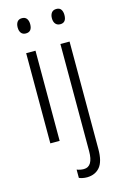

<svg xmlns="http://www.w3.org/2000/svg" viewBox="-143 -792 696 1094"><g transform="rotate(-15 204.5 -245.0)"><path d="M104 -731Q123 -731 132 -718.5Q141 -706 141 -686Q141 -641 104 -641Q86 -641 76.5 -653Q67 -665 67 -686Q67 -706 76 -718.5Q85 -731 104 -731ZM131 -532V0H76V-532ZM269 -686Q269 -706 278.5 -718.5Q288 -731 307 -731Q326 -731 334.5 -718.5Q343 -706 343 -686Q343 -641 307 -641Q289 -641 279 -653Q269 -665 269 -686ZM230 241Q215 241 203 238.5Q191 236 182 232V183Q202 191 223 191Q278 191 278 100V-532H332V102Q332 175 305 207.5Q278 240 230 241Z"/></g></svg>

Font: Noto Sans Devanagari UI Condensed Light
Style: Regular
Weight: 300
Width: 3
Designer: Jelle Bosma - Monotype Design Team
Foundry: Monotype Imaging Inc.
Version: Version 2.004; ttfautohint (v1.8.4.7-5d5b)